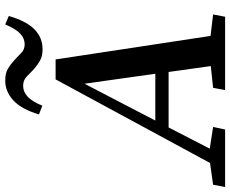

<svg xmlns="http://www.w3.org/2000/svg" viewBox="-124 -806 900 751"><g transform="rotate(-90 326.5 -430.0)"><path d="M-29 0 -20 -47 65 -59 392 -663H470L562 -57L646 -47L637 0H350L359 -47L444 -56L421 -221H204L121 -60L206 -47L196 0ZM231 -273H414L375 -550ZM255 -728Q275 -796 309.5 -828Q344 -860 387 -860Q416 -860 433 -850Q450 -840 465 -826Q480 -813 494 -798.5Q508 -784 529 -784Q552 -784 570.5 -801Q589 -818 607 -860L640 -846Q620 -777 587.5 -745.5Q555 -714 510 -714Q483 -714 465.5 -724Q448 -734 433 -747Q418 -761 403.5 -775.5Q389 -790 367 -790Q344 -790 325 -773Q306 -756 289 -715Z"/></g></svg>

Font: Source Serif Pro SemiBold
Style: Italic
Weight: 600
Italic angle: -12°
Designer: Frank Grießhammer
Foundry: Adobe Systems Incorporated
Version: Version 3.001;hotconv 1.0.111;makeotfexe 2.5.65597